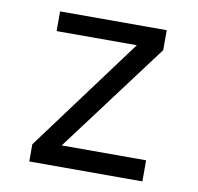

<svg xmlns="http://www.w3.org/2000/svg" viewBox="-65 -604 694 672"><g transform="rotate(10 281.5 -268.0)"><path d="M81 0V-61L381 -466H96V-536H475V-465L183 -75H483V0Z"/></g></svg>

Font: Noto Sans Mono SemiCondensed
Style: Regular
Weight: 400
Width: 4
Designer: Monotype Design Team
Foundry: Monotype Imaging Inc.
Version: Version 2.010